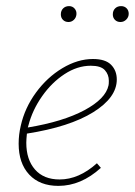

<svg xmlns="http://www.w3.org/2000/svg" viewBox="-20 -605 441 628"><path d="M362 -345Q362 -286 285 -238Q208 -190 68 -168Q66 -148 66 -138Q66 -83 94.5 -50.5Q123 -18 175 -18Q238 -18 297 -71L310 -56Q245 3 171 3Q110 3 75.5 -34Q41 -71 41 -135Q41 -165 48 -194Q61 -252 97.5 -302Q134 -352 184 -382Q234 -412 284 -412Q325 -412 343.5 -393Q362 -374 362 -345ZM336 -341Q336 -361 323 -375.5Q310 -390 277 -390Q233 -390 191 -362.5Q149 -335 117.5 -290Q86 -245 73 -195L71 -188Q186 -207 256 -244.5Q326 -282 335 -326Q336 -330 336 -341ZM179 -558Q179 -570 186.5 -577.5Q194 -585 206 -585Q217 -585 224 -577Q231 -569 230 -558Q229 -547 221.5 -540Q214 -533 204 -533Q193 -533 186 -540Q179 -547 179 -558ZM349 -558Q349 -570 356.5 -577.5Q364 -585 376 -585Q387 -585 394 -578Q401 -571 401 -560Q401 -549 393 -541Q385 -533 374 -533Q363 -533 356 -540Q349 -547 349 -558Z"/></svg>

Font: Ysabeau Extralight
Style: Italic
Weight: 200
Italic angle: -12°
Designer: Christian Thalmann (Catharsis Fonts)
Version: Version 0.003